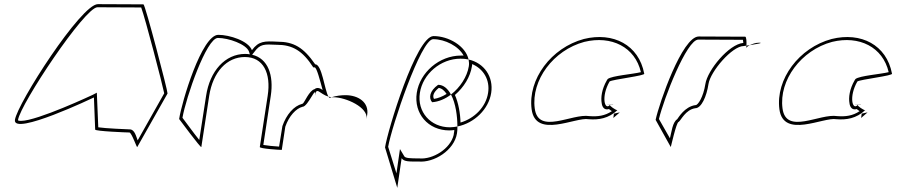

<svg xmlns="http://www.w3.org/2000/svg" viewBox="-20 -723 4327 926"><path d="M52 -145C40 -65 433 -253 433 -253L439 -98C439 -90 593 -84 604 -84C615 -84 641 -6 642 -14L788 -272C790 -282 680 -702 672 -702C672 -702 533 -703 452 -703C371 -703 64 -225 52 -145ZM67 -145C79 -222 389 -688 450 -688C519 -688 631 -687 661 -687C681 -633 763 -318 772 -273L644 -46C637 -63 630 -99 606 -99C598 -99 485 -104 454 -109L447 -276L428 -266C428 -266 160 -140 81 -140C64 -140 67 -144 67 -145Z M844 -149C844 -149 950 -6 951 -14L989 -261C1007 -376 1074 -448 1161 -448C1250 -448 1288 -370 1271 -261L1233 -14C1232 -6 1328 0 1339 0L1356 -112C1374 -164 1408 -200 1439 -208C1466 -208 1508 -320 1499 -261C1506 -309 1522 -269 1564 -257C1545 -290 1533 -413 1500 -413C1444 -494 1397 -522 1317 -522C1257 -525 1228 -526 1195 -481C1178 -526 1087 -555 1033 -555C953 -555 856 -230 844 -149ZM860 -155C877 -253 976 -540 1031 -540C1082 -540 1168 -510 1181 -474L1185 -461C1178 -462 1170 -463 1163 -463C1065 -463 992 -380 974 -261L941 -48C914 -81 872 -140 860 -155ZM1196 -459 1207 -473C1235 -511 1253 -510 1314 -507H1315C1390 -507 1439 -479 1491 -398H1498C1508 -395 1523 -337 1536 -289C1528 -295 1511 -305 1497 -293C1471 -286 1449 -229 1440 -223H1439L1437 -222C1397 -212 1361 -170 1342 -115L1326 -16C1303 -17 1267 -21 1250 -24L1286 -261C1301 -360 1273 -441 1196 -459ZM1564 -257C1566 -254 1568 -252 1570 -251L1579 -254ZM1579 -254H1588C1648 -254 1757 -205 1748 -149L1751 -170C1760 -228 1710 -264 1646 -264C1625 -264 1601 -261 1579 -254Z M1837 -12 1896 183 1917 40C1928 58 1958 56 1998 56C2073 63 2171 2 2184 -80C2186 -90 2186 -101 2186 -113C2174 -111 2163 -109 2150 -109C2056 -109 1991 -184 2005 -275C2019 -366 2105 -440 2201 -440C2215 -440 2227 -439 2240 -436C2226 -501 2144 -549 2071 -549C1987 -549 1849 -92 1837 -12ZM1852 -15C1869 -113 2010 -534 2069 -534C2127 -534 2192 -500 2216 -455H2203C2099 -455 2005 -374 1990 -275C1975 -175 2045 -94 2147 -94C2155 -94 2164 -95 2171 -96C2171 -89 2170 -85 2169 -80L2168 -72C2152 -5 2067 47 2002 41H2001C1958 41 1936 40 1930 31L1909 -4L1892 113ZM2064 -230C2095 -232 2128 -246 2155 -267C2140 -295 2119 -314 2093 -314C2051 -284 2047 -250 2064 -230ZM2073 -246C2066 -259 2069 -277 2096 -299C2111 -297 2123 -286 2134 -270C2113 -257 2093 -249 2073 -246ZM2155 -267C2178 -225 2186 -161 2186 -113C2267 -129 2337 -196 2349 -275C2361 -353 2315 -419 2240 -436C2242 -425 2243 -414 2241 -403C2233 -353 2199 -301 2155 -267ZM2174 -265C2217 -302 2248 -352 2256 -403C2257 -407 2257 -411 2257 -414C2312 -391 2344 -337 2334 -275C2324 -208 2269 -152 2201 -132C2200 -176 2191 -227 2174 -265Z M2544 -196C2563 -52 2757 -160 2819 -148C2868 -144 2915 -152 2957 -191C2949 -193 2919 -212 2922 -217C2896 -188 2878 -257 2920 -330C2934 -340 3095 -358 3087 -368C3061 -506 2938 -570 2796 -535C2639 -493 2525 -341 2544 -196ZM2559 -200C2541 -336 2649 -481 2798 -521C2929 -553 3043 -496 3071 -375C3031 -365 2932 -358 2911 -342L2907 -336C2882 -293 2877 -252 2882 -225C2884 -208 2894 -190 2917 -197C2921 -193 2927 -190 2931 -187C2897 -164 2862 -160 2823 -163C2739 -177 2576 -71 2559 -200ZM2907 -217C2907 -216 2936 -217 2937 -217C2937 -217 2937 -218 2937 -218C2937 -218 2907 -217 2907 -217ZM2922 -218C2922 -218 2922 -217 2922 -217C2922 -217 2922 -218 2922 -218ZM2938 -154 2967 -179 2969 -181 2941 -175ZM2957 -191C2959 -191 2959 -191 2958 -190V-192Z M3142 -145 3215 -14C3214 -6 3242 -135 3253 -135C3264 -142 3286 -194 3333 -201C3363 -201 3388 -258 3397 -318C3406 -378 3511 -501 3567 -501C3567 -501 3572 -502 3580 -503C3581 -520 3580 -546 3574 -546C3574 -546 3432 -547 3350 -547C3270 -547 3159 -225 3142 -145ZM3158 -149C3181 -246 3292 -532 3348 -532C3419 -532 3534 -531 3563 -531C3563 -527 3565 -522 3565 -516C3495 -510 3392 -384 3382 -318C3372 -254 3346 -216 3335 -216H3333C3282 -208 3253 -157 3246 -148C3223 -133 3219 -86 3211 -56ZM3580 -503C3580 -498 3579 -494 3579 -491C3579 -494 3586 -500 3596 -505C3590 -504 3585 -504 3580 -503ZM3596 -505C3627 -510 3667 -517 3640 -517C3624 -517 3608 -511 3596 -505Z M3739 -196C3758 -52 3952 -160 4014 -148C4063 -144 4110 -152 4152 -191C4144 -193 4114 -212 4117 -217C4091 -188 4073 -257 4115 -330C4129 -340 4290 -358 4282 -368C4256 -506 4133 -570 3991 -535C3834 -493 3720 -341 3739 -196ZM3754 -200C3736 -336 3844 -481 3993 -521C4124 -553 4238 -496 4266 -375C4226 -365 4127 -358 4106 -342L4102 -336C4077 -293 4072 -252 4077 -225C4079 -208 4089 -190 4112 -197C4116 -193 4122 -190 4126 -187C4092 -164 4057 -160 4018 -163C3934 -177 3771 -71 3754 -200ZM4102 -217C4102 -216 4131 -217 4132 -217C4132 -217 4132 -218 4132 -218C4132 -218 4102 -217 4102 -217ZM4117 -218C4117 -218 4117 -217 4117 -217C4117 -217 4117 -218 4117 -218ZM4133 -154 4162 -179 4164 -181 4136 -175ZM4152 -191C4154 -191 4154 -191 4153 -190V-192Z"/></svg>

Font: Ampere
Style: OuLnIta
Weight: 400
Version: Version 1